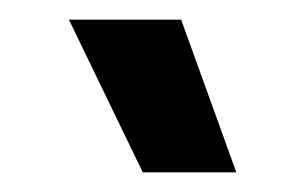

<svg xmlns="http://www.w3.org/2000/svg" viewBox="-20 -750 310 195"><path d="M125 -575H220L164 -730H50Z"/></svg>

Font: Fixel Display SemiBold
Style: Regular
Weight: 600
Designer: AlfaBravo + MacPaw
Foundry: Kyrylo Tkachov, Marchela Mozhyna, Serhii Makarenko, Maria Weinstein, Zakhar Kryvoshyya
Version: Version 1.211